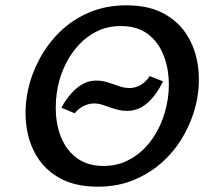

<svg xmlns="http://www.w3.org/2000/svg" viewBox="-20 -690 793 722"><path d="M261 -264 211 -285Q234 -329 268 -358Q302 -387 342 -387Q364 -387 385 -380.5Q406 -374 426.5 -366.5Q447 -359 467 -359Q489 -359 509 -370.5Q529 -382 543 -404L593 -384Q568 -332 534 -302.5Q500 -273 458 -273Q440 -273 424 -277Q408 -281 393 -286.5Q378 -292 363.5 -296.5Q349 -301 333 -301Q314 -301 294 -291Q274 -281 261 -264ZM348 12Q264 12 207 -19Q150 -50 118.5 -102Q87 -154 79 -218.5Q71 -283 85 -350Q98 -411 128.5 -468Q159 -525 205.5 -570.5Q252 -616 315 -643Q378 -670 455 -670Q540 -670 597 -638.5Q654 -607 685.5 -554.5Q717 -502 725 -437.5Q733 -373 719 -307Q706 -246 675 -188.5Q644 -131 597 -86.5Q550 -42 487.5 -15Q425 12 348 12ZM369 -66Q418 -66 457.5 -85Q497 -104 527 -136Q557 -168 577 -208.5Q597 -249 606 -292Q618 -345 614 -398Q610 -451 589.5 -495Q569 -539 531 -565.5Q493 -592 435 -592Q385 -592 346 -573Q307 -554 277 -522Q247 -490 227 -449.5Q207 -409 198 -366Q187 -313 190.5 -260Q194 -207 214.5 -163Q235 -119 273.5 -92.5Q312 -66 369 -66Z"/></svg>

Font: Ysabeau Office SemiBold
Style: Italic
Weight: 600
Italic angle: -12°
Designer: Christian Thalmann (Catharsis Fonts)
Version: Version 2.001;gftools[0.9.30]; featfreeze: tnum,lnum,ss02